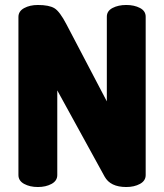

<svg xmlns="http://www.w3.org/2000/svg" viewBox="-20 -751 659 771"><path d="M487 0Q423 0 400 -42L210 -388V-48Q210 -25 187 -12.5Q164 0 132 0Q100 0 77 -12.5Q54 -25 54 -48V-683Q54 -706 77 -718.5Q100 -731 132 -731Q177 -731 198.5 -718Q220 -705 247 -653L409 -344V-684Q409 -707 432 -719Q455 -731 487 -731Q519 -731 542 -719Q565 -707 565 -684V-48Q565 -25 542 -12.5Q519 0 487 0Z"/></svg>

Font: Dosis
Style: ExtraBold
Weight: 800
Designer: EdgarTolentino, PabloImpallari, IginoMarini
Foundry: EdgarTolentino, PabloImpallari, IginoMarini
Version: Version 1.007